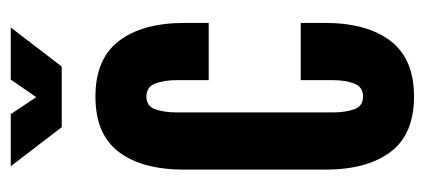

<svg xmlns="http://www.w3.org/2000/svg" viewBox="-226 -518 752 339"><g transform="rotate(-90 149.5 -348.0)"><path d="M149 7.5Q82.5 7.5 51.2 -34Q20 -75.5 20 -149.5V-398Q20 -472.5 51.2 -513.8Q82.5 -555 149 -555Q215.5 -555 247.2 -513.5Q279 -472 279 -398V-355H178V-411Q178 -434 172 -449.5Q166 -465 149 -465Q132 -465 126.5 -449.2Q121 -433.5 121 -411V-136.5Q121 -114 126.5 -98.2Q132 -82.5 149 -82.5Q166 -82.5 172 -98Q178 -113.5 178 -136.5V-192.5H279V-149.5Q279 -75.5 247.2 -34Q215.5 7.5 149 7.5ZM95 -614.5 26 -704.5H118L148 -659.5L179 -704.5H271L202 -614.5Z"/></g></svg>

Font: League Gothic
Style: Regular
Weight: 400
Designer: The League of Moveable Type
Version: Version 2.001